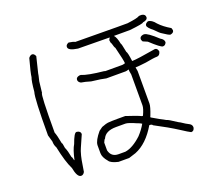

<svg xmlns="http://www.w3.org/2000/svg" viewBox="-123 -778 1246 1094"><g transform="rotate(-20 500.0 -231.0)"><path d="M851.6 -555.7Q874 -555.7 896.5 -526.4Q922.4 -498.5 964.8 -473.6L968.8 -460Q968.8 -444.3 947.3 -440.4Q938.5 -440.4 898.4 -467.8Q896 -467.8 867.2 -497.1Q834 -523.4 834 -536.1Q834 -548.3 851.6 -555.7ZM800.3 -493.7H806.2Q826.2 -493.2 884.3 -439Q905.8 -427.2 905.8 -409.7Q899.4 -392.1 884.3 -392.1Q870.6 -392.1 812 -446.8L784.7 -458.5Q778.8 -468.3 778.8 -474.1Q778.8 -489.7 800.3 -493.7ZM167 -604.5Q179.2 -604.5 186.5 -586.9L163.1 -491.2Q163.1 -485.4 153.3 -446.3L145.5 -377.9Q135.7 -377.9 135.7 -141.6Q143.6 -123.5 153.3 -71.3Q157.2 -71.3 161.1 -40Q171.4 -17.6 178.7 22.5Q182.1 22.5 186.5 43.9H188.5Q201.7 -16.1 217.8 -42Q239.3 -102.5 252.9 -102.5H256.8Q278.3 -99.1 278.3 -81.1Q237.3 9.8 237.3 16.6Q227.5 44.9 215.8 126Q207.5 141.6 194.3 141.6Q170.4 141.6 159.2 81.1Q135.7 34.7 116.2 -59.6Q106.4 -76.2 106.4 -98.6L94.7 -139.6Q94.7 -364.3 106.4 -399.4Q112.3 -464.8 120.1 -483.4Q122.1 -505.9 145.5 -590.8Q156.2 -604.5 167 -604.5ZM821.3 -602.5H831.1Q852.5 -599.1 852.5 -581.1Q852.5 -564 823.2 -559.6Q823.2 -553.2 739.3 -543.9H641.6Q655.3 -529.3 663.1 -489.3Q666.5 -489.3 676.8 -434.6Q683.6 -427.7 690.4 -374H694.3Q719.7 -374 835 -393.6Q850.6 -393.6 854.5 -372.1Q848.6 -348.6 831.1 -348.6Q811.5 -348.6 760.7 -338.9Q713.4 -333 696.3 -333V-331.1Q700.2 -312 700.2 -309.6V-112.3Q700.2 -93.8 680.7 -43.9Q678.7 -43.9 678.7 -36.1Q727.1 -7.3 758.8 8.8Q766.6 8.8 819.3 43.9Q822.3 43.9 854.5 65.4L876 77.1Q889.6 85 889.6 100.6Q886.2 122.1 868.2 122.1Q853.5 115.2 813.5 88.9Q755.9 51.8 676.8 10.7Q673.3 2.9 657.2 2.9Q602.1 96.7 528.3 126L485.4 139.6H420.9Q376.5 129.4 366.2 112.3Q340.8 83 340.8 57.6V8.8Q342.3 -19 379.9 -63.5L401.4 -79.1Q432.6 -90.8 440.4 -90.8Q462.4 -92.8 497.1 -92.8H545.9Q612.3 -71.3 635.7 -59.6H641.6Q659.2 -97.7 659.2 -116.2V-303.7Q659.2 -306.2 655.3 -325.2V-335H653.3Q640.6 -331.1 635.7 -331.1H518.6Q497.1 -336.9 430.7 -344.7Q399.4 -354.5 374 -358.4Q358.4 -366.7 358.4 -379.9Q358.4 -395.5 379.9 -399.4H387.7Q424.3 -383.8 522.5 -374Q522.5 -372.1 528.3 -372.1H629.9Q634.8 -372.1 647.5 -376Q647.5 -391.6 626 -477.5Q621.6 -480.5 614.3 -508.8Q610.4 -509.8 608.4 -530.3L616.2 -543.9H612.3Q574.2 -543.9 424.8 -545.9Q368.2 -554.2 368.2 -575.2V-577.1Q368.2 -589.4 385.7 -596.7Q413.6 -592.8 422.9 -586.9Q583.5 -585 674.8 -585H739.3Q800.8 -592.8 811.5 -600.6Q814.9 -602.5 821.3 -602.5ZM381.8 8.8V55.7Q392.1 98.6 436.5 98.6H477.5Q523.4 91.8 577.1 42Q605 12.2 622.1 -18.6Q610.4 -26.4 596.7 -30.3Q548.8 -51.8 532.2 -51.8H475.6Q410.6 -51.8 393.6 -10.7Q389.6 -10.3 381.8 8.8Z"/></g></svg>

Font: CEF Fonts CJK
Style: Regular
Weight: 400
Designer: PartyBoss (派对大魔王)
Version: Release 2.25